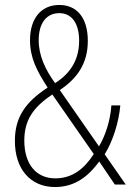

<svg xmlns="http://www.w3.org/2000/svg" viewBox="-20 -744 535 774"><path d="M219 -724C147 -724 101 -671 101 -582C101 -511 128 -459 172 -391C82 -332 40 -271 40 -176C40 -63 102 10 202 10C283 10 338 -35 380 -93L443 0H487L402 -122C435 -175 459 -251 465 -319H429C425 -258 404 -195 379 -154L221 -381C292 -428 334 -489 334 -579C334 -675 288 -724 219 -724ZM219 -691C270 -691 299 -649 299 -580C299 -509 269 -451 202 -409C163 -463 136 -519 136 -582C136 -649 166 -691 219 -691ZM191 -363 358 -123C320 -64 272 -25 203 -25C126 -25 78 -82 78 -177C78 -257 111 -310 191 -363Z"/></svg>

Font: Noto Sans Devanagari Condensed ExtraLight
Style: Regular
Weight: 200
Width: 3
Designer: Jelle Bosma - Monotype Design Team
Foundry: Monotype Imaging Inc.
Version: Version 2.004